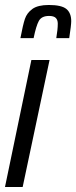

<svg xmlns="http://www.w3.org/2000/svg" viewBox="-25 -751 306 771"><path d="M-5 0 101 -510H174L66 0ZM261 -666Q261 -650 253 -598H201Q207 -633 207 -656Q207 -671 199 -679Q191 -687 172 -687Q142 -687 131 -667Q120 -647 110 -598H57Q67 -651 75 -675Q83 -699 105 -715Q127 -731 171 -731Q222 -731 241.5 -715Q261 -699 261 -666Z"/></svg>

Font: Saira Ultra Condensed Medium
Style: Italic
Weight: 500
Width: 1
Italic angle: -12°
Designer: Hector Gatti with collaboration of the Omnibus-Type team
Foundry: Omnibus-Type
Version: Version 1.001; ttfautohint (v1.8)